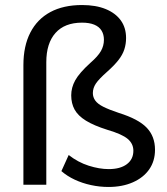

<svg xmlns="http://www.w3.org/2000/svg" viewBox="-20 -734 664 763"><path d="M411 9Q376 9 341.5 1.5Q307 -6 277 -20Q247 -34 224 -54L253 -118Q290 -89 332.5 -75.5Q375 -62 412 -62Q458 -62 484 -81.5Q510 -101 510 -135Q510 -163 487.5 -182Q465 -201 407 -218Q353 -235 321.5 -254.5Q290 -274 276.5 -298.5Q263 -323 263 -355Q263 -386 279 -415Q295 -444 339 -484Q369 -510 381 -531Q393 -552 393 -576Q393 -597 383.5 -612.5Q374 -628 354.5 -636Q335 -644 306 -644Q237 -644 200.5 -603Q164 -562 164 -487V0H73V-475Q73 -551 100.5 -604.5Q128 -658 180 -686Q232 -714 306 -714Q361 -714 400 -698Q439 -682 460 -653Q481 -624 481 -583Q481 -559 474 -537.5Q467 -516 450.5 -495Q434 -474 407 -450Q373 -420 361 -402Q349 -384 349 -364Q349 -348 358.5 -334.5Q368 -321 391 -309.5Q414 -298 453 -285Q530 -261 563 -226.5Q596 -192 596 -139Q596 -94 573 -61Q550 -28 508 -9.5Q466 9 411 9Z"/></svg>

Font: Nunito Sans 12pt Medium
Style: Regular
Weight: 500
Designer: Vernon Adams
Foundry: Vernon Adams
Version: Version 3.101;gftools[0.9.27]